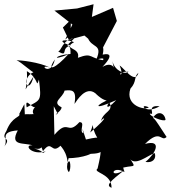

<svg xmlns="http://www.w3.org/2000/svg" viewBox="-42 -794 807 907"><path d="M231 -256C201 -247 247 -263 249 -287C199 -312 255 -331 263 -366C299 -370 321 -370 310 -303C321 -319 363 -390 409 -353C399 -364 461 -292 487 -330C402 -296 395 -270 507 -321C448 -259 465 -308 476 -308C494 -265 447 -270 434 -220C439 -237 488 -257 384 -168C409 -230 381 -203 418 -143C416 -134 451 -155 364 -135C354 -162 341 -214 352 -164C329 -174 364 -218 333 -217C275 -152 282 -236 215 -157L212 -292ZM49 -256C57 -239 15 -246 -12 -175C-43 -126 17 -150 -22 -102C1 -135 -49 -171 42 -178C1 -101 73 -122 112 -107C68 -113 105 -58 174 -79C145 -63 182 -75 119 -93C167 -82 146 -118 161 -80C207 -142 198 -55 250 -112C221 -113 271 -101 278 -24C290 -54 296 6 283 19C258 -9 301 -76 274 -47C356 -45 407 -77 381 -66C373 -69 436 -64 437 -83C427 -67 442 -95 419 2C393 22 486 24 485 93C456 82 478 63 546 9C470 55 485 -17 546 19C517 -72 548 -97 530 -90C550 -89 488 -76 515 -87C479 -91 535 -25 520 4C589 -21 609 10 568 -50C592 -2 658 -62 689 -71C698 -44 679 -23 645 -29C693 -68 727 -137 643 -114C717 -188 718 -121 745 -147C684 -238 673 -273 663 -193C686 -285 736 -266 740 -228C731 -217 663 -245 666 -258C697 -245 643 -300 712 -292C642 -251 612 -310 661 -287C644 -271 547 -295 574 -375C606 -410 589 -432 612 -450C596 -394 544 -472 523 -485C554 -408 489 -459 565 -455C548 -440 500 -460 489 -505C502 -429 506 -516 442 -478C513 -553 449 -537 443 -536C461 -609 398 -581 371 -620C389 -563 446 -591 413 -513C486 -532 408 -489 465 -507C373 -516 401 -549 326 -521C340 -573 248 -560 308 -595C272 -611 213 -604 292 -579C242 -568 284 -522 232 -551C246 -548 255 -612 308 -612C245 -548 295 -613 291 -539C219 -535 197 -503 280 -537C222 -472 175 -451 217 -513C199 -426 131 -498 196 -474C143 -501 53 -510 36 -509C54 -505 120 -442 118 -454C51 -424 95 -339 116 -432C53 -339 91 -360 85 -458C144 -422 127 -374 142 -418C155 -313 150 -324 84 -287C74 -345 115 -268 128 -293C84 -252 152 -229 148 -256C54 -251 92 -260 62 -247C60 -194 45 -164 79 -177L73 -302ZM255 -664 283 -606 357 -626 438 -557 510 -695 492 -757 392 -714 400 -774 322 -754 215 -744 300 -678 266 -607 291 -628 293 -701Z"/></svg>

Font: Hussar Lance
Style: ExBd
Weight: 700
Foundry: Cannot Into Space Fonts, PlusOne Fonts
Version: Version 2.270